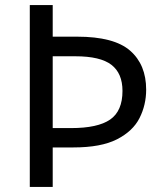

<svg xmlns="http://www.w3.org/2000/svg" viewBox="-20 -734 645 754"><path d="M554 -382Q554 -322 528 -270.5Q502 -219 439.5 -187Q377 -155 268 -155H187V0H97V-714H187V-590H283Q428 -590 491 -535Q554 -480 554 -382ZM259 -231Q364 -231 412.5 -264.5Q461 -298 461 -377Q461 -446 417.5 -479.5Q374 -513 276 -513H187V-231Z"/></svg>

Font: Noto Sans PhagsPa
Style: Regular
Weight: 400
Designer: Monotype Design Team
Foundry: Monotype Imaging Inc.
Version: Version 2.004; ttfautohint (v1.8.4.7-5d5b)